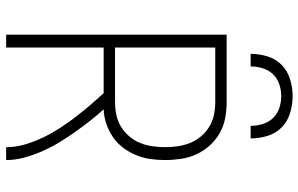

<svg xmlns="http://www.w3.org/2000/svg" viewBox="-198 -798 995 640"><g transform="rotate(90 300.0 -477.5)"><path d="M95 0V-735H320Q347 -735 373.5 -730Q400 -725 423 -712Q446 -699 464.5 -678.5Q483 -658 494 -634Q505 -610 509 -583Q513 -556 513 -530Q513 -505 509.5 -480.5Q506 -456 496.5 -433Q487 -410 472 -390Q457 -370 436.5 -356Q416 -342 392.5 -334Q369 -326 344 -325Q365 -302 384 -277.5Q403 -253 421 -227.5Q439 -202 455 -175.5Q471 -149 483.5 -120.5Q496 -92 504.5 -61.5Q513 -31 513 0H470Q470 -32 461 -62.5Q452 -93 438.5 -121.5Q425 -150 408 -176.5Q391 -203 372 -228Q353 -253 332.5 -277Q312 -301 290 -325H138V0ZM320 -363Q342 -363 363 -367.5Q384 -372 402 -383Q420 -394 434 -410.5Q448 -427 456 -446.5Q464 -466 467 -487.5Q470 -509 470 -530Q470 -551 467 -572Q464 -593 456 -613Q448 -633 434 -649.5Q420 -666 402 -677Q384 -688 363 -692.5Q342 -697 320 -697H138V-363ZM159 -815Q159 -843 167.5 -871Q176 -899 196 -918.5Q216 -938 244 -946.5Q272 -955 300 -955Q328 -955 356 -946.5Q384 -938 404 -918.5Q424 -899 432.5 -871Q441 -843 441 -815H399Q399 -835 393 -855Q387 -875 373 -889.5Q359 -904 339.5 -910.5Q320 -917 300 -917Q280 -917 260.5 -910.5Q241 -904 227 -889.5Q213 -875 207 -855Q201 -835 201 -815Z"/></g></svg>

Font: Zed Sans Extralight Extended
Style: Regular
Weight: 200
Width: 7
Designer: Belleve Invis
Foundry: Belleve Invis
Version: Version 1.0.0; ttfautohint (v1.8.4)